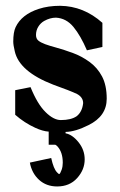

<svg xmlns="http://www.w3.org/2000/svg" viewBox="-20 -450 421 672"><path d="M150.4 10.7Q129.4 9.3 103 -2.9Q65.4 -20 33.2 -48.3V-134.3L86.9 -145Q110.8 -85.9 139.2 -57.9Q167.5 -29.8 192.9 -29.8Q228.5 -29.8 248 -43Q267.6 -58.1 271 -88.9Q271 -109.4 249.5 -121.1Q226.1 -132.3 166 -153.8Q47.4 -199.7 31.7 -270.5Q26.4 -292.5 26.4 -304.2Q26.4 -337.4 34.7 -355Q55.7 -399.4 115.7 -418.9Q148.9 -429.7 190.4 -429.7Q272.9 -428.7 338.4 -370.1V-285.6L284.2 -273.9Q262.2 -325.2 237.1 -355.7Q211.9 -386.2 175.8 -388.2Q155.3 -388.2 134.3 -376.5Q121.6 -369.1 113.8 -356.2Q106 -343.3 106 -327.6Q106 -314.9 114 -308.1Q122.1 -301.3 137.9 -295.4Q153.8 -289.6 175.8 -283.7Q204.1 -275.9 234.9 -264.6Q265.6 -253.4 293.2 -233.4Q320.8 -213.4 337.2 -182.4Q353.5 -151.4 353.5 -104.5Q353.5 -43.5 290 -12.2Q243.7 11.2 209.5 11.7V16.6Q233.4 21 254.9 47.9Q276.4 74.7 276.4 107.9Q276.4 144 250 173.3Q223.6 202.6 180.2 202.6Q142.1 202.6 116.7 179.4Q91.3 156.2 84.5 119.1L159.2 103Q167.5 141.1 179.7 153.3Q185.1 159.2 187 159.2Q190.4 159.2 195.8 144Q199.7 132.8 199.7 119.6Q199.7 83 181.2 62.5Q175.3 56.6 173.3 56.6H150.4Z"/></svg>

Font: Quaaykop
Style: Bold
Weight: 700
Designer: Tup Wanders
Foundry: Free font, DO NOT SELL
Version: Version 1.00;July 31, 2023;FontCreator 11.5.0.2430 64-bit